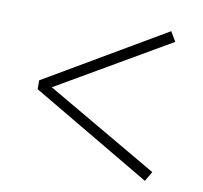

<svg xmlns="http://www.w3.org/2000/svg" viewBox="-64 -689 700 662"><g transform="rotate(10 285.5 -358.0)"><path d="M65 -343 484 -96 504 -130 112 -358 504 -586 484 -620 65 -374Z"/></g></svg>

Font: Noto Serif TC ExtraLight
Style: Regular
Weight: 200
Designer: Ryoko NISHIZUKA 西塚涼子 (kana & ideographs); Frank Grießhammer (Latin, Greek & Cyrillic); Wenlong ZHANG 张文龙 (bopomofo); San
Foundry: Adobe
Version: Version 2.001;hotconv 1.1.0;makeotfexe 2.6.0